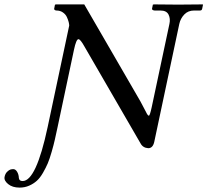

<svg xmlns="http://www.w3.org/2000/svg" viewBox="-94 -666 943 873"><path d="M122.6 -87.9 220.7 -549.8Q220.7 -555.7 218.3 -565.7Q215.8 -575.7 210.2 -588.1Q204.6 -600.6 192.1 -609.4Q179.7 -618.2 162.6 -618.2Q158.7 -618.2 155.3 -620.4Q151.9 -622.6 152.3 -626L155.8 -644L159.2 -646H289.1L544.4 -205.1Q552.2 -191.4 561.3 -173.1Q570.3 -154.8 574.7 -147.5Q579.1 -140.1 583 -140.1Q587.4 -140.1 595.7 -178.2L676.3 -557.1Q681.6 -581.1 672.4 -599.6Q663.1 -618.2 635.3 -618.2H609.4Q605 -618.2 600.8 -620.4Q596.7 -622.6 597.2 -626L601.1 -645L606.4 -646Q680.2 -645 716.3 -645L827.1 -646L829.1 -645L825.2 -626Q823.7 -618.2 815.4 -618.2H788.6Q761.2 -618.2 743.9 -600.1Q726.6 -582 721.2 -557.1L607.4 -21Q601.1 7.8 580.1 7.8Q555.7 6.3 544.9 -14.2L289.6 -455.1Q271.5 -487.8 262.7 -487.8Q252.4 -487.8 242.2 -439L168 -88.9L155.3 -30.8Q150.4 -8.8 141.1 23.7Q131.8 56.2 123.3 76.4Q114.7 96.7 101.3 119.9Q87.9 143.1 73.2 156.2Q58.6 169.4 38.6 178.2Q18.6 187 -4.9 187Q-37.6 187 -57.1 170.9Q-76.7 154.8 -73.2 138.2Q-70.3 123.5 -61.5 115Q-52.7 106.4 -46.1 104.7Q-39.6 103 -33.7 103Q-23.4 103 -16.1 115.2Q-8.8 127.4 -8.3 143.1Q-6.8 157.2 8.8 157.2Q70.3 157.2 122.6 -87.9Z"/></svg>

Font: Linux Biolinum G
Style: Italic
Weight: 400
Italic angle: -12°
Designer: Philipp H. Poll
Foundry: Philipp H. Poll
Version: Version 0.5.1